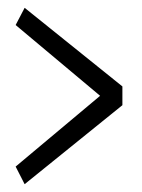

<svg xmlns="http://www.w3.org/2000/svg" viewBox="-20 -490 363 491"><path d="M293 -269 43 -470 20 -426 236 -245 20 -64 43 -19 293 -221Z"/></svg>

Font: Catamaran Thin Light
Style: Regular
Weight: 300
Version: Version 2.000